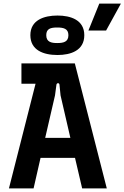

<svg xmlns="http://www.w3.org/2000/svg" viewBox="-20 -1055 697 1075"><path d="M30 0H168L207 -171H400L440 0H578L399 -700H100V-586H179ZM302 -747C376 -747 452 -772 452 -858C452 -943 376 -968 302 -968C227 -968 150 -943 150 -858C150 -774 223 -747 302 -747ZM300 -814C267 -814 239 -820 239 -858C239 -894 263 -901 300 -901C335 -901 363 -895 363 -858C363 -820 335 -814 300 -814ZM475 -884H574L657 -1035H536ZM233 -283 288 -521 296 -581C298 -592 312 -592 313 -581L319 -521L374 -283Z"/></svg>

Font: Finlandica SemiBold
Style: Regular
Weight: 600
Designer: Niklas Ekholm, Juho Hiilivirta, Jaakko Suomalainen
Foundry: Helsinki Type Studio
Version: Version 2.000;Glyphs 3.2 (3202)